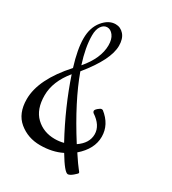

<svg xmlns="http://www.w3.org/2000/svg" viewBox="-238 -948 1053 1175"><g transform="rotate(30 288.5 -361.0)"><path d="M135 -700Q135 -617 170 -509Q253 -606 253 -698Q253 -741 234.5 -765.5Q216 -790 192 -790Q168 -790 151.5 -766.5Q135 -743 135 -700ZM316 -45Q211 -238 146 -432Q67 -336 67 -237.5Q67 -139 120.5 -88Q174 -37 254 -37Q286 -37 316 -45ZM134 -469Q99 -582 99 -658.5Q99 -735 138.5 -783.5Q178 -832 227 -832Q262 -832 286 -804.5Q310 -777 310 -727Q310 -629 183 -474Q246 -299 387 -77Q452 -121 452 -183.5Q452 -246 381 -293Q375 -298 375 -306Q375 -314 389.5 -326.5Q404 -339 411.5 -339Q419 -339 420 -338Q497 -278 497 -192Q497 -106 415 -35Q460 33 473.5 48.5Q487 64 487 69Q487 74 465.5 92Q444 110 431 110Q408 110 347 8Q281 41 195 41Q109 41 46.5 -10.5Q-16 -62 -16 -163Q-16 -303 134 -469Z"/></g></svg>

Font: Mr Bedfort
Style: Regular
Weight: 400
Designer: Alejandro Paul
Foundry: Alejandro Paul
Version: Version 1.000